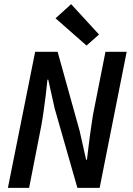

<svg xmlns="http://www.w3.org/2000/svg" viewBox="-20 -903 640 923"><path d="M18 0 149 -654H257L363 -273L394 -135H398Q401 -159 404.5 -189Q408 -219 412 -249Q416 -279 420 -305Q424 -331 427 -351L487 -654H589L459 0H352L243 -381L212 -520H208Q205 -486 200 -446Q195 -406 189.5 -367Q184 -328 178 -296L120 0ZM396 -684 247 -815 322 -883 456 -737Z"/></svg>

Font: Source Code Pro SemiBold
Style: Italic
Weight: 600
Italic angle: -11°
Monospace: yes
Designer: Paul D. Hunt, Teo Tuominen
Foundry: Adobe Systems Incorporated
Version: Version 1.016;hotconv 1.0.116;makeotfexe 2.5.65601